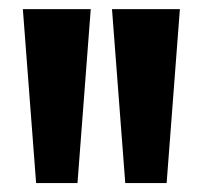

<svg xmlns="http://www.w3.org/2000/svg" viewBox="-20 -828 444 420"><path d="M59 -427.5 30 -808H178.5L149.5 -427.5ZM254 -427.5 225 -808H373.5L344.5 -427.5Z"/></svg>

Font: Encode Sans Cnd
Style: Bold
Weight: 700
Width: 3
Designer: Multiple Designers
Foundry: Impallari Type
Version: Version 3.002; ttfautohint (v1.8.3) -l 8 -r 50 -G 200 -x 14 